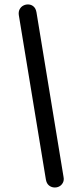

<svg xmlns="http://www.w3.org/2000/svg" viewBox="-20 -773 337 858"><path d="M185 29 64 -706Q62 -721 68 -732Q74 -743 85 -748.5Q96 -754 108.5 -753Q121 -752 130.5 -743.5Q140 -735 143 -718L264 18Q267 33 260.5 44.5Q254 56 243 61Q232 66 219.5 64.5Q207 63 197.5 54.5Q188 46 185 29Z"/></svg>

Font: Nunito ExtraLight SemiBold
Style: Italic
Weight: 600
Italic angle: -9°
Version: Version 3.602